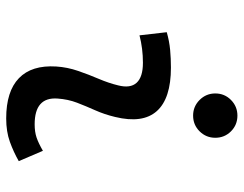

<svg xmlns="http://www.w3.org/2000/svg" viewBox="-104 -680 794 626"><g transform="rotate(90 293.0 -367.0)"><path d="M356.9 -599.6Q327.1 -599.6 305.9 -620.8Q284.7 -642.1 284.7 -671.9Q284.7 -702.1 305.9 -723.1Q327.1 -744.1 356.9 -744.1Q387.2 -744.1 408.2 -723.1Q429.2 -702.1 429.2 -671.9Q429.2 -642.1 408.2 -620.8Q387.2 -599.6 356.9 -599.6ZM471.7 -109.9 505.4 -31.2Q475.6 -14.2 442.4 -2.2Q409.2 9.8 366.2 9.8Q277.8 9.8 234.9 -31.7Q191.9 -73.2 196.8 -153.3Q199.2 -189.9 211.2 -224.6Q223.1 -259.3 237.1 -292Q251 -324.7 258.3 -355Q268.6 -395 249.8 -415.5Q231 -436 184.6 -436Q138.2 -436 95.2 -424.8L85 -513.7Q113.8 -522 142.6 -524.7Q171.4 -527.3 200.2 -527.3Q301.3 -527.3 342.3 -481.2Q383.3 -435.1 361.3 -345.2Q353 -310.5 339.6 -280.5Q326.2 -250.5 314.9 -221.2Q303.7 -191.9 301.3 -157.7Q295.9 -83 385.3 -83Q409.7 -83 428 -89.1Q446.3 -95.2 471.7 -109.9Z"/></g></svg>

Font: Cascadia Code
Style: Italic
Weight: 400
Italic angle: -10°
Designer: Aaron Bell
Foundry: Saja Typeworks
Version: Version 2407.024